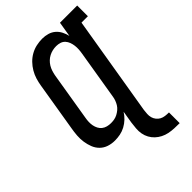

<svg xmlns="http://www.w3.org/2000/svg" viewBox="-275 -849 1167 1167"><g transform="rotate(-45 308.0 -266.0)"><path d="M551 211Q528 211 505 210Q482 209 460 204.5Q438 200 418.5 190Q399 180 383.5 165.5Q368 151 357.5 132Q347 113 343 91Q339 69 341 46Q343 23 346 0L359 -79Q346 -58 328 -41Q310 -24 288.5 -12.5Q267 -1 244 3.5Q221 8 198 8Q170 8 144.5 -0.5Q119 -9 100.5 -27.5Q82 -46 72.5 -70.5Q63 -95 59 -121.5Q55 -148 57 -176Q59 -204 64 -232L116 -547Q120 -572 127.5 -596.5Q135 -621 148.5 -644Q162 -667 181 -686.5Q200 -706 223.5 -719Q247 -732 272.5 -737.5Q298 -743 323 -743Q347 -743 369.5 -736.5Q392 -730 409 -715.5Q426 -701 436.5 -680.5Q447 -660 452 -638L468 -735H616V-643H561L454 0Q452 16 451 32Q450 48 454 62.5Q458 77 467.5 89Q477 101 490 108Q503 115 519 117Q535 119 551 119ZM256 -84Q271 -84 285 -86.5Q299 -89 312.5 -96Q326 -103 338 -113Q350 -123 358 -136Q366 -149 371 -163Q376 -177 378 -191L430 -506Q433 -523 434 -539.5Q435 -556 433 -572Q431 -588 425.5 -603Q420 -618 409.5 -629.5Q399 -641 383.5 -646Q368 -651 351 -651Q335 -651 319.5 -647.5Q304 -644 289.5 -636.5Q275 -629 263 -617.5Q251 -606 242.5 -592Q234 -578 229 -562.5Q224 -547 221 -532L169 -217Q166 -201 165.5 -184.5Q165 -168 168 -153Q171 -138 178 -124.5Q185 -111 197 -101.5Q209 -92 224.5 -88Q240 -84 256 -84Q256 -84 256 -84Q256 -84 256 -84Z"/></g></svg>

Font: Iosevka Etoile SmBdObl
Style: Regular
Weight: 600
Italic angle: -9°
Designer: Belleve Invis
Foundry: Belleve Invis
Version: Version 15.5.2; ttfautohint (v1.8.4)